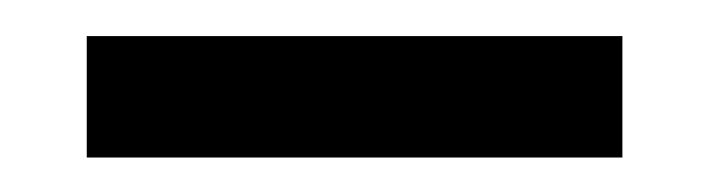

<svg xmlns="http://www.w3.org/2000/svg" viewBox="-20 -657 399 108"><path d="M330.1 -568.4H28.8V-636.7H330.1Z"/></svg>

Font: HM XNiloofar
Style: Regular
Weight: 400
Designer: Hossein Movahhedian
Version: Version 2.8, 2015